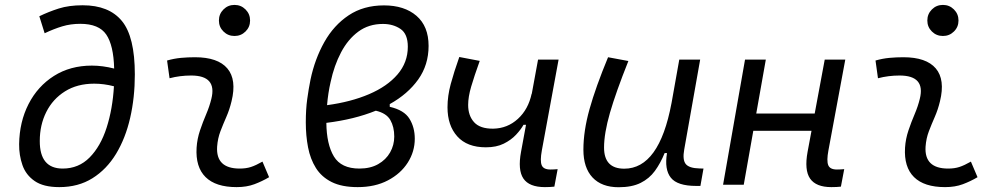

<svg xmlns="http://www.w3.org/2000/svg" viewBox="-20 -764 4142 794"><path d="M225.1 9.8Q159.7 9.8 123.3 -15.4Q86.9 -40.5 72.8 -81.3Q58.6 -122.1 59.1 -168Q60.5 -260.3 98.1 -333.7Q135.7 -407.2 203.1 -450Q270.5 -492.7 359.9 -492.7Q404.3 -492.7 452.1 -480.5Q449.7 -576.7 419.4 -621.1Q389.2 -665.5 312 -665.5Q272 -665.5 237.3 -655Q202.6 -644.5 164.6 -626.5L142.6 -696.8Q180.7 -715.3 222.9 -728.8Q265.1 -742.2 321.8 -742.2Q430.7 -742.2 484.1 -677.2Q537.6 -612.3 537.6 -456.1Q537.6 -360.8 518.3 -276.6Q499 -192.4 460 -127.9Q420.9 -63.5 362.3 -26.9Q303.7 9.8 225.1 9.8ZM451.2 -407.2Q409.7 -418 369.6 -418Q299.3 -418 248.8 -386.2Q198.2 -354.5 171.4 -300.8Q144.5 -247.1 144.5 -181.2Q144 -66.9 239.3 -66.9Q305.2 -66.9 350.6 -112.8Q396 -158.7 420.9 -236.1Q445.8 -313.5 451.2 -407.2Z M1065.4 -95.7 1092.8 -31.2Q1064 -14.2 1032 -2.2Q1000 9.8 958.5 9.8Q872.1 9.8 830.1 -31.7Q788.1 -73.2 793 -153.3Q795.4 -189.9 807.1 -224.6Q818.8 -259.3 832.8 -292Q846.7 -324.7 854 -355Q878.4 -451.7 770.5 -451.7Q724.1 -451.7 681.2 -440.4L670.9 -513.7Q699.7 -522 728.5 -524.7Q757.3 -527.3 786.1 -527.3Q880.9 -527.3 920.2 -481Q959.5 -434.6 937.5 -345.2Q929.2 -310.5 916 -280.5Q902.8 -250.5 891.6 -221.2Q880.4 -191.9 877.9 -157.7Q872.1 -66.9 971.2 -66.9Q997.6 -66.9 1017.8 -73.5Q1038.1 -80.1 1065.4 -95.7ZM949.7 -615.2Q922.9 -615.2 904.1 -633.8Q885.3 -652.3 885.3 -679.2Q885.3 -706.1 904.1 -724.9Q922.9 -743.7 949.7 -743.7Q976.6 -743.7 995.4 -724.9Q1014.2 -706.1 1014.2 -679.2Q1014.2 -652.3 995.4 -633.8Q976.6 -615.2 949.7 -615.2Z M1591.8 -333.5V-322.3Q1651.4 -308.6 1673.3 -272.9Q1695.3 -237.3 1695.3 -190.4Q1695.3 -137.2 1666.3 -91.6Q1637.2 -45.9 1584.2 -18.1Q1531.2 9.8 1459 9.8Q1393.6 9.8 1351.6 -11.2Q1309.6 -32.2 1286.4 -69.3Q1263.2 -106.4 1253.9 -154.8Q1244.6 -203.1 1244.6 -257.8Q1244.6 -312 1250.5 -354.2Q1256.3 -396.5 1264.2 -435.5Q1282.2 -520.5 1321.3 -590.1Q1360.4 -659.7 1421.9 -700.7Q1483.4 -741.7 1567.9 -741.7Q1652.3 -741.7 1702.4 -698.5Q1752.4 -655.3 1752.4 -574.2Q1752.4 -495.6 1709.5 -435.3Q1666.5 -375 1591.8 -333.5ZM1332.5 -329.1Q1430.7 -342.3 1506.1 -374.5Q1581.5 -406.7 1624 -456.3Q1666.5 -505.9 1666.5 -570.8Q1666.5 -624 1636 -644.5Q1605.5 -665 1563.5 -665Q1504.9 -665 1461.9 -633.3Q1418.9 -601.6 1390.4 -547.4Q1361.8 -493.2 1347.2 -424.8Q1336.9 -380.4 1332.5 -329.1ZM1534.2 -306.2Q1444.8 -270 1329.6 -255.9Q1330.6 -167 1360.8 -116.9Q1391.1 -66.9 1466.3 -66.9Q1511.7 -66.9 1543.9 -85.2Q1576.2 -103.5 1593.3 -133.8Q1610.4 -164.1 1610.4 -199.2Q1610.4 -239.3 1594.2 -267.6Q1578.1 -295.9 1534.2 -306.2Z M1989.3 -154.8Q1911.6 -154.8 1871.1 -200Q1830.6 -245.1 1830.6 -320.3Q1830.6 -367.2 1844 -416.7Q1857.4 -466.3 1879.4 -528.3L1963.9 -512.2Q1940.9 -448.2 1928.5 -405.8Q1916 -363.3 1916 -330.1Q1916 -285.6 1940.7 -258.5Q1965.3 -231.4 2019.5 -231.9Q2078.6 -232.9 2121.8 -272.5Q2165 -312 2178.7 -377V-374L2205.1 -517.6H2290L2220.7 -141.6Q2212.9 -99.1 2220 -81.1Q2227.1 -63 2256.3 -63Q2270 -63 2286.1 -64.5L2272.5 7.8Q2263.7 8.8 2253.9 9.3Q2244.1 9.8 2233.4 9.8Q2168.5 9.8 2144.5 -25.6Q2120.6 -61 2134.8 -136.7L2155.3 -248H2145Q2134.3 -228.5 2114 -206.8Q2093.8 -185.1 2063.2 -169.9Q2032.7 -154.8 1989.3 -154.8Z M2538.6 10.3Q2468.3 10.3 2430.4 -30Q2392.6 -70.3 2392.6 -145Q2392.6 -222.2 2418 -313Q2443.4 -403.8 2494.6 -527.3L2578.6 -511.7Q2526.9 -382.3 2502.4 -297.4Q2478 -212.4 2478 -153.8Q2478 -66.4 2561.5 -66.4Q2706.1 -66.4 2756.8 -336.9V-336.4L2789.1 -517.6H2875.5L2809.6 -146Q2801.8 -103.5 2815.7 -85.9Q2829.6 -68.4 2872.6 -67.4L2889.2 -66.9L2876.5 4.9H2859.4Q2781.2 4.9 2754.2 -29.1Q2727.1 -63 2738.3 -130.9H2728.5Q2711.4 -88.9 2688.2 -57.1Q2665 -25.4 2629.2 -7.6Q2593.3 10.3 2538.6 10.3Z M2970.2 0 3061 -517.6H3147L3107.4 -294.4H3349.1L3390.6 -517.6H3475.6L3405.8 -141.6Q3397.9 -99.6 3405 -81.3Q3412.1 -63 3440.9 -63Q3455.1 -63 3471.2 -64.5L3457.5 7.8Q3441.9 9.8 3418 9.8Q3354.5 9.8 3330.1 -25.4Q3305.7 -60.5 3319.8 -136.7L3335.9 -223.1H3095.2L3055.7 0Z M3995.1 -95.7 4022.5 -31.2Q3993.7 -14.2 3961.7 -2.2Q3929.7 9.8 3888.2 9.8Q3801.8 9.8 3759.8 -31.7Q3717.8 -73.2 3722.7 -153.3Q3725.1 -189.9 3736.8 -224.6Q3748.5 -259.3 3762.5 -292Q3776.4 -324.7 3783.7 -355Q3808.1 -451.7 3700.2 -451.7Q3653.8 -451.7 3610.8 -440.4L3600.6 -513.7Q3629.4 -522 3658.2 -524.7Q3687 -527.3 3715.8 -527.3Q3810.5 -527.3 3849.9 -481Q3889.2 -434.6 3867.2 -345.2Q3858.9 -310.5 3845.7 -280.5Q3832.5 -250.5 3821.3 -221.2Q3810.1 -191.9 3807.6 -157.7Q3801.8 -66.9 3900.9 -66.9Q3927.2 -66.9 3947.5 -73.5Q3967.8 -80.1 3995.1 -95.7ZM3879.4 -615.2Q3852.5 -615.2 3833.7 -633.8Q3814.9 -652.3 3814.9 -679.2Q3814.9 -706.1 3833.7 -724.9Q3852.5 -743.7 3879.4 -743.7Q3906.2 -743.7 3925 -724.9Q3943.8 -706.1 3943.8 -679.2Q3943.8 -652.3 3925 -633.8Q3906.2 -615.2 3879.4 -615.2Z"/></svg>

Font: Cascadia Code NF SemiLight
Style: Italic
Weight: 350
Italic angle: -10°
Monospace: yes
Designer: Aaron Bell
Foundry: Saja Typeworks
Version: Version 2404.023; ttfautohint (v1.8.4)